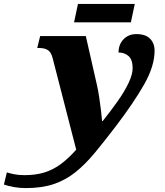

<svg xmlns="http://www.w3.org/2000/svg" viewBox="-193 -720 842 980"><path d="M-61 240Q-92 240 -121 235Q-150 230 -173 222L-158 160Q-146 164 -122.5 169Q-99 174 -68 174Q-10 174 34.5 160Q79 146 118 117Q157 88 196 44L76 -422Q69 -452 52.5 -463.5Q36 -475 7 -475H-3L12 -536H245L302 -285Q308 -259 313.5 -222.5Q319 -186 323 -152.5Q327 -119 328 -102H331Q372 -153 407 -202.5Q442 -252 463 -296Q484 -340 484 -372Q484 -415 463.5 -433.5Q443 -452 412 -452Q412 -493 437.5 -519.5Q463 -546 503 -546Q550 -546 573 -522.5Q596 -499 596 -461Q596 -383 543 -289.5Q490 -196 397 -74Q339 2 290.5 60.5Q242 119 192 159Q142 199 81.5 219.5Q21 240 -61 240ZM185 -606 205 -700H495L475 -606Z"/></svg>

Font: Noto Serif Black
Style: Italic
Weight: 900
Italic angle: -12°
Designer: Monotype Design Team
Foundry: Monotype Imaging Inc.
Version: Version 2.013